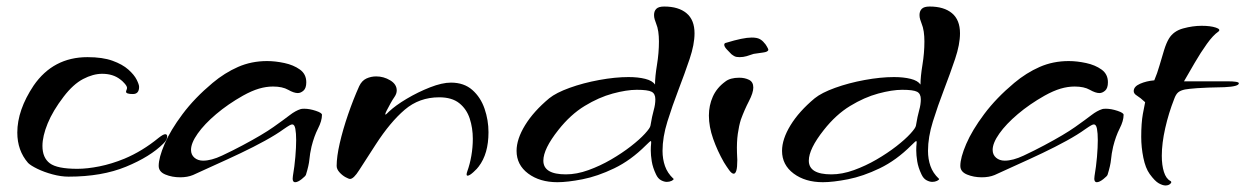

<svg xmlns="http://www.w3.org/2000/svg" viewBox="-20 -542 3814 588"><path d="M190 -1Q167 -1 141 -8Q115 -15 94.5 -25Q74 -35 66 -43Q33 -81 33 -136Q33 -205 83 -280Q143 -367 248 -367Q294 -367 324.5 -356Q355 -345 373 -329Q391 -313 398.5 -298Q406 -283 406 -276Q406 -254 387 -254Q366 -254 366 -261Q366 -263 367.5 -266.5Q369 -270 369 -273Q369 -278 361.5 -286.5Q354 -295 348 -299Q326 -316 293 -316Q265 -316 234.5 -300Q204 -284 175 -246Q142 -203 126 -164Q110 -125 110 -95Q110 -59 132.5 -42Q155 -25 217 -25Q247 -25 284.5 -32.5Q322 -40 361 -56Q416 -79 466 -120Q480 -131 486 -131Q492 -131 492 -124Q492 -113 480 -102Q440 -62 366 -31.5Q292 -1 190 -1Z M884 16Q874 16 877 -3Q882 -32 884.5 -61.5Q887 -91 887 -113Q887 -134 884.5 -147.5Q882 -161 875 -161Q872 -161 866.5 -158Q861 -155 848 -146Q826 -130 791.5 -111Q757 -92 717 -73Q677 -54 639 -37Q601 -20 571 -6Q554 1 532 1Q507 1 486.5 -7.5Q466 -16 466 -34Q466 -59 484 -101Q502 -143 539 -192.5Q576 -242 631 -288Q668 -319 709 -337Q750 -355 798 -355Q823 -355 851 -349Q879 -343 898.5 -329Q918 -315 918 -290Q918 -272 909.5 -264.5Q901 -257 892 -257Q880 -257 862.5 -267Q845 -277 816 -277Q795 -277 773 -270.5Q751 -264 724 -249Q678 -223 642 -192.5Q606 -162 585.5 -133Q565 -104 565 -83Q565 -68 575.5 -59Q586 -50 602 -50Q627 -50 660 -65.5Q693 -81 723 -97Q785 -130 817.5 -153Q850 -176 867.5 -189.5Q885 -203 901 -208Q904 -209 912 -209Q928 -209 947.5 -202.5Q967 -196 966 -190Q966 -172 954 -148.5Q942 -125 934 -93Q929 -71 927.5 -53.5Q926 -36 917 -7Q916 -3 904 6.5Q892 16 884 16Z M1052 6Q1048 6 1038 0.5Q1028 -5 1019.5 -14.5Q1011 -24 1011 -34Q1011 -62 1020.5 -103.5Q1030 -145 1046 -191.5Q1062 -238 1080 -278Q1088 -295 1102 -301.5Q1116 -308 1132 -308Q1155 -308 1175 -296Q1195 -284 1195 -265Q1195 -255 1188 -245Q1183 -238 1176 -225.5Q1169 -213 1164 -203Q1158 -191 1161 -191Q1162 -191 1171 -200Q1191 -219 1225.5 -239.5Q1260 -260 1297 -274.5Q1334 -289 1361 -289Q1401 -289 1426.5 -266.5Q1452 -244 1464 -209Q1476 -174 1476 -137Q1476 -71 1446 -32Q1442 -26 1430 -15Q1418 -4 1412 -4Q1409 -4 1409 -8Q1409 -10 1409.5 -12Q1410 -14 1411 -17Q1419 -39 1423.5 -65Q1428 -91 1428 -117Q1428 -150 1418.5 -179Q1409 -208 1386.5 -226Q1364 -244 1325 -244Q1264 -244 1219.5 -206Q1175 -168 1131 -100Q1097 -48 1080 -21Q1063 6 1052 6Z M1687 16Q1633 16 1597.5 -10.5Q1562 -37 1562 -80Q1562 -116 1588 -158.5Q1614 -201 1662 -241Q1683 -258 1724.5 -273Q1766 -288 1815 -297Q1864 -306 1905 -306Q1934 -306 1956 -300.5Q1978 -295 1986 -283Q1986 -307 1992 -343.5Q1998 -380 1998 -415Q1998 -431 1996 -445Q1994 -459 1989 -471Q1987 -476 1985 -482.5Q1983 -489 1983 -496Q1983 -508 1990 -515Q1997 -522 2014 -522Q2058 -522 2082.5 -501.5Q2107 -481 2107 -440Q2107 -406 2092 -361.5Q2077 -317 2058 -267.5Q2039 -218 2024 -170Q2009 -122 2009 -80Q2009 -55 2016.5 -33.5Q2024 -12 2042 5Q2043 5 2043 5.5Q2043 6 2043 6Q2043 9 2036.5 12Q2030 15 2022 15Q2014 15 2004.5 10Q1995 5 1989 -8Q1979 -29 1976 -48Q1973 -67 1973 -81Q1973 -94 1974 -101.5Q1975 -109 1973 -110Q1972 -111 1958 -97Q1912 -51 1861 -26.5Q1810 -2 1764 7Q1718 16 1687 16ZM1713 -8Q1746 -8 1782 -21Q1818 -34 1851.5 -53.5Q1885 -73 1912 -94Q1939 -115 1955 -132.5Q1971 -150 1972 -157Q1977 -187 1982 -204.5Q1987 -222 1987 -238Q1987 -255 1975.5 -261Q1964 -267 1930 -267Q1899 -267 1856.5 -255.5Q1814 -244 1770.5 -217.5Q1727 -191 1690 -144Q1644 -86 1644 -50Q1644 -8 1713 -8Z M2245 -367Q2235 -367 2230 -369.5Q2225 -372 2220 -376Q2214 -382 2206 -390.5Q2198 -399 2198 -405Q2198 -410 2204 -411Q2256 -427 2282 -427Q2298 -427 2306.5 -422.5Q2315 -418 2321 -410Q2323 -409 2328 -400.5Q2333 -392 2333 -390Q2333 -383 2316 -381Q2299 -379 2288 -377Q2277 -373 2266.5 -370Q2256 -367 2245 -367ZM2227 -10Q2221 -10 2213 -21Q2205 -32 2197 -45Q2177 -80 2164 -117Q2151 -154 2151 -188Q2151 -219 2163 -246Q2175 -273 2201 -292Q2216 -304 2244 -304Q2261 -304 2274 -297.5Q2287 -291 2287 -274Q2287 -258 2273.5 -232Q2260 -206 2249 -176Q2243 -157 2239.5 -132Q2236 -107 2237 -75Q2237 -68 2237.5 -62.5Q2238 -57 2238 -52Q2238 -29 2235 -19.5Q2232 -10 2227 -10Z M2500 16Q2446 16 2410.5 -10.5Q2375 -37 2375 -80Q2375 -116 2401 -158.5Q2427 -201 2475 -241Q2496 -258 2537.5 -273Q2579 -288 2628 -297Q2677 -306 2718 -306Q2747 -306 2769 -300.5Q2791 -295 2799 -283Q2799 -307 2805 -343.5Q2811 -380 2811 -415Q2811 -431 2809 -445Q2807 -459 2802 -471Q2800 -476 2798 -482.5Q2796 -489 2796 -496Q2796 -508 2803 -515Q2810 -522 2827 -522Q2871 -522 2895.5 -501.5Q2920 -481 2920 -440Q2920 -406 2905 -361.5Q2890 -317 2871 -267.5Q2852 -218 2837 -170Q2822 -122 2822 -80Q2822 -55 2829.5 -33.5Q2837 -12 2855 5Q2856 5 2856 5.5Q2856 6 2856 6Q2856 9 2849.5 12Q2843 15 2835 15Q2827 15 2817.5 10Q2808 5 2802 -8Q2792 -29 2789 -48Q2786 -67 2786 -81Q2786 -94 2787 -101.5Q2788 -109 2786 -110Q2785 -111 2771 -97Q2725 -51 2674 -26.5Q2623 -2 2577 7Q2531 16 2500 16ZM2526 -8Q2559 -8 2595 -21Q2631 -34 2664.5 -53.5Q2698 -73 2725 -94Q2752 -115 2768 -132.5Q2784 -150 2785 -157Q2790 -187 2795 -204.5Q2800 -222 2800 -238Q2800 -255 2788.5 -261Q2777 -267 2743 -267Q2712 -267 2669.5 -255.5Q2627 -244 2583.5 -217.5Q2540 -191 2503 -144Q2457 -86 2457 -50Q2457 -8 2526 -8Z M3339 16Q3329 16 3332 -3Q3337 -32 3339.5 -61.5Q3342 -91 3342 -113Q3342 -134 3339.5 -147.5Q3337 -161 3330 -161Q3327 -161 3321.5 -158Q3316 -155 3303 -146Q3281 -130 3246.5 -111Q3212 -92 3172 -73Q3132 -54 3094 -37Q3056 -20 3026 -6Q3009 1 2987 1Q2962 1 2941.5 -7.5Q2921 -16 2921 -34Q2921 -59 2939 -101Q2957 -143 2994 -192.5Q3031 -242 3086 -288Q3123 -319 3164 -337Q3205 -355 3253 -355Q3278 -355 3306 -349Q3334 -343 3353.5 -329Q3373 -315 3373 -290Q3373 -272 3364.5 -264.5Q3356 -257 3347 -257Q3335 -257 3317.5 -267Q3300 -277 3271 -277Q3250 -277 3228 -270.5Q3206 -264 3179 -249Q3133 -223 3097 -192.5Q3061 -162 3040.5 -133Q3020 -104 3020 -83Q3020 -68 3030.5 -59Q3041 -50 3057 -50Q3082 -50 3115 -65.5Q3148 -81 3178 -97Q3240 -130 3272.5 -153Q3305 -176 3322.5 -189.5Q3340 -203 3356 -208Q3359 -209 3367 -209Q3383 -209 3402.5 -202.5Q3422 -196 3421 -190Q3421 -172 3409 -148.5Q3397 -125 3389 -93Q3384 -71 3382.5 -53.5Q3381 -36 3372 -7Q3371 -3 3359 6.5Q3347 16 3339 16Z M3549 26Q3541 26 3529 19.5Q3517 13 3501 -9Q3488 -27 3481.5 -59Q3475 -91 3475 -123Q3475 -165 3480 -193Q3485 -221 3487 -229Q3472 -243 3462 -249Q3452 -255 3452 -263Q3452 -277 3471.5 -285.5Q3491 -294 3515 -296Q3524 -317 3531 -341.5Q3538 -366 3545 -388.5Q3552 -411 3560 -424Q3574 -447 3603.5 -455Q3633 -463 3660 -463Q3687 -463 3703.5 -457.5Q3720 -452 3711 -445Q3695 -434 3676 -407.5Q3657 -381 3639 -350Q3621 -319 3606 -293H3738Q3774 -293 3774 -287Q3774 -277 3730 -275Q3673 -274 3646.5 -272Q3620 -270 3609 -268Q3595 -265 3588 -259Q3581 -253 3576 -239Q3559 -196 3548.5 -149.5Q3538 -103 3538 -65Q3538 -36 3544.5 -15.5Q3551 5 3564 12Q3567 13 3567 16Q3567 19 3562 22.5Q3557 26 3549 26Z"/></svg>

Font: Grechen Fuemen
Style: Regular
Weight: 400
Designer: Robert E. Leuschke
Foundry: Robert E. Leuschke
Version: Version 1.010; ttfautohint (v1.8.3)